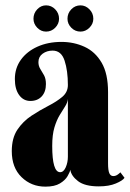

<svg xmlns="http://www.w3.org/2000/svg" viewBox="-20 -686 486 717"><path d="M149.5 11Q97 11 60.5 -24.5Q24 -60 24 -121.5Q24 -170.5 45 -201.8Q66 -233 97.5 -253.8Q129 -274.5 160.2 -290.5Q191.5 -306.5 212.5 -324.2Q233.5 -342 233.5 -368.5Q233.5 -422 221.2 -459.5Q209 -497 176.5 -497Q155 -497 139.2 -485.5Q123.5 -474 123.5 -454Q123.5 -439.5 130.5 -428.5Q137.5 -417.5 144.5 -404.8Q151.5 -392 151.5 -372Q151.5 -343 135.8 -326Q120 -309 93.5 -309Q67.5 -309 51.5 -331Q35.5 -353 35.5 -391Q35.5 -431.5 58 -462.8Q80.5 -494 120 -511.8Q159.5 -529.5 209.5 -529.5Q256 -529.5 295.8 -511.2Q335.5 -493 359.5 -452Q383.5 -411 383.5 -342V-76.5Q383.5 -50 388.2 -39.2Q393 -28.5 403 -28.5Q411.5 -28.5 418.8 -33.5Q426 -38.5 429.5 -42.5L445 -22Q438 -11.5 412.5 -0.8Q387 10 349 10Q297 10 271.5 -9.5Q246 -29 242.5 -52Q241 -43 232.2 -28Q223.5 -13 203.8 -1Q184 11 149.5 11ZM204.5 -43Q217.5 -43 225.5 -61.2Q233.5 -79.5 233.5 -101V-316.5Q232 -302.5 223 -288.5Q214 -274.5 202.8 -256Q191.5 -237.5 183.2 -210Q175 -182.5 175 -141Q175 -43 204.5 -43ZM280.5 -568Q260.5 -568 246.2 -582.5Q232 -597 232 -616Q232 -636.5 246.2 -651.2Q260.5 -666 280.5 -666Q299.5 -666 314 -651.2Q328.5 -636.5 328.5 -616Q328.5 -597 314 -582.5Q299.5 -568 280.5 -568ZM152 -568Q133 -568 119 -582.5Q105 -597 105 -616Q105 -636.5 119 -651.2Q133 -666 152 -666Q172 -666 186.2 -651.2Q200.5 -636.5 200.5 -616Q200.5 -597 186.2 -582.5Q172 -568 152 -568Z"/></svg>

Font: Imbue 50pt Black
Style: Regular
Weight: 900
Designer: Tyler Finck
Foundry: Etcetera Type Company
Version: Version 1.102; ttfautohint (v1.8.3)